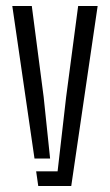

<svg xmlns="http://www.w3.org/2000/svg" viewBox="-20 -620 366 640"><path d="M21 -600H86L125.5 -297L147 -91.5H95ZM100.5 -49H172L200.5 -297L240.5 -600H305.5L217.5 0H107.5Z"/></svg>

Font: Big Shoulders Stencil Text Thin Light
Style: Regular
Weight: 300
Version: Version 2.001